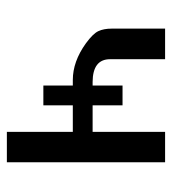

<svg xmlns="http://www.w3.org/2000/svg" viewBox="10 -522 512 573"><g transform="rotate(90 266.5 -236.0)"><path d="M65.9 -313V-472.2H157.2V-308.1Q157.2 -256.3 225.1 -255.9H235.8V-345.2H294.9V-255.9H374V-472.2H464.8V0H374V-196.8H294.9V-108.9H235.8V-196.8H219.2Q164.1 -196.8 109.9 -235.8Q81.1 -256.8 73.5 -272.9Q65.9 -289.1 65.9 -313Z"/></g></svg>

Font: CMU Bright
Style: SemiBold
Weight: 600
Version: Version 0.7.0